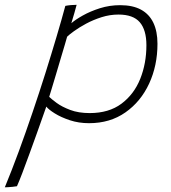

<svg xmlns="http://www.w3.org/2000/svg" viewBox="-92 -564 712 798"><path d="M-72 214.5Q-43.5 145.5 -14.2 66Q15 -13.5 43.2 -96.8Q71.5 -180 96.8 -260.2Q122 -340.5 143.2 -412Q164.5 -483.5 179.5 -539.5Q188.5 -541.5 202.2 -542.8Q216 -544 226.5 -544Q224.5 -535 217.2 -510.2Q210 -485.5 204.5 -467.5Q221 -482 252 -499.5Q283 -517 323.2 -529.8Q363.5 -542.5 407.5 -542.5Q460 -542.5 494.2 -523.8Q528.5 -505 545.5 -469.2Q562.5 -433.5 562.5 -382Q562.5 -291.5 527.8 -216.5Q493 -141.5 429.2 -96.8Q365.5 -52 278 -52Q235.5 -52 198.5 -64.2Q161.5 -76.5 135.5 -92.8Q109.5 -109 100.5 -121Q97 -111 86.2 -80.5Q75.5 -50 60.8 -8.8Q46 32.5 30.2 75.8Q14.5 119 0.8 155Q-13 191 -21.5 210Q-29.5 211.5 -39.8 212.5Q-50 213.5 -58.8 214Q-67.5 214.5 -72 214.5ZM281 -94Q360.5 -94 412.8 -133Q465 -172 490.8 -236.2Q516.5 -300.5 516.5 -376Q516.5 -439.5 489 -471.5Q461.5 -503.5 400.5 -503.5Q364.5 -503.5 330 -492.5Q295.5 -481.5 266.2 -465.8Q237 -450 216.2 -435Q195.5 -420 187 -411.5Q185 -403.5 177.5 -378.5Q170 -353.5 160.2 -320.5Q150.5 -287.5 140.5 -254Q130.5 -220.5 122.8 -195.2Q115 -170 112.5 -161.5Q121.5 -152.5 143.5 -136.2Q165.5 -120 200 -107Q234.5 -94 281 -94Z"/></svg>

Font: Grandstander Thin Thin
Style: Italic
Weight: 250
Italic angle: -15°
Version: Version 1.200